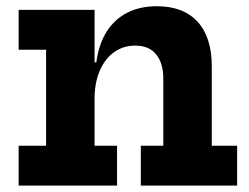

<svg xmlns="http://www.w3.org/2000/svg" viewBox="-20 -582 780 602"><path d="M276.5 -125H347V0H38.5V-125H124.5V-426H38.5V-551H276.5ZM492 -125V-336.5Q492 -383.5 469.8 -411.2Q447.5 -439 404 -439Q367 -439 338.2 -418.8Q309.5 -398.5 293 -360.8Q276.5 -323 276.5 -271L250 -386.5H282Q290 -445 315.2 -484Q340.5 -523 380.2 -542.8Q420 -562.5 471.5 -562.5Q555 -562.5 599.5 -513.8Q644 -465 644 -374V-125H723.5V0H421.5V-125Z"/></svg>

Font: Hepta Slab
Style: Bold
Weight: 700
Designer: Michael LaGattuta
Foundry: Michael LaGattuta
Version: Version 1.100